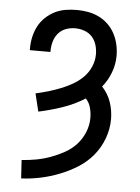

<svg xmlns="http://www.w3.org/2000/svg" viewBox="-53 -785 607 835"><g transform="rotate(5 250.0 -367.5)"><path d="M71 8 66 -72Q98 -74 130 -80Q162 -86 192 -97Q222 -108 251 -124Q280 -140 301.5 -163.5Q323 -187 335.5 -217.5Q348 -248 348 -280Q348 -303 342 -325Q336 -347 321 -363Q275 -334 223.5 -316.5Q172 -299 120 -288L101 -366Q129 -372 156 -380Q183 -388 209.5 -398.5Q236 -409 260.5 -423Q285 -437 305 -457Q325 -477 336.5 -503.5Q348 -530 348 -558Q348 -579 342 -599Q336 -619 322.5 -634Q309 -649 289 -656Q269 -663 249 -663Q228 -663 208.5 -656Q189 -649 175.5 -633.5Q162 -618 156 -597.5Q150 -577 150 -557V-551H60V-560Q60 -585 65.5 -609.5Q71 -634 82.5 -656Q94 -678 112.5 -695.5Q131 -713 153 -724Q175 -735 199.5 -739Q224 -743 249 -743Q274 -743 298.5 -738.5Q323 -734 345.5 -723Q368 -712 386 -694.5Q404 -677 415.5 -655Q427 -633 432.5 -608.5Q438 -584 438 -559Q438 -522 424.5 -486Q411 -450 387 -421Q400 -407 410 -390.5Q420 -374 426 -356Q432 -338 435 -319.5Q438 -301 438 -282Q438 -239 422.5 -197.5Q407 -156 379.5 -123Q352 -90 315.5 -67Q279 -44 238.5 -28Q198 -12 156 -3Q114 6 71 8Z"/></g></svg>

Font: Iosevka Custom Medium
Style: Regular
Weight: 500
Monospace: yes
Designer: Belleve Invis
Foundry: Belleve Invis
Version: Version 32.5.0; ttfautohint (v1.8.4)